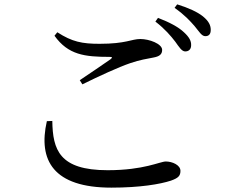

<svg xmlns="http://www.w3.org/2000/svg" viewBox="-20 -842 1040 881"><path d="M195 -286C154 -106 225 19 491 19C623 19 715 3 764 -13C798 -25 808 -35 808 -58C808 -85 770 -101 741 -101C714 -101 641 -61 474 -61C252 -61 222 -155 220 -287ZM358 -455C433 -492 524 -534 577 -552C623 -568 655 -572 684 -578C712 -583 724 -593 724 -613C724 -641 665 -663 624 -663C583 -663 559 -641 437 -641C357 -641 311 -650 243 -694L230 -678C293 -590 369 -581 482 -581C496 -581 497 -578 487 -570C452 -546 393 -505 346 -474ZM781 -806C829 -772 852 -746 873 -722C894 -697 905 -676 922 -676C939 -676 947 -686 947 -705C947 -726 938 -745 911 -767C886 -787 845 -806 793 -822ZM693 -743C737 -709 764 -677 784 -651C802 -626 814 -606 830 -606C846 -606 857 -616 857 -634C858 -654 848 -672 824 -694C799 -718 757 -740 705 -760Z"/></svg>

Font: Noto Serif SC Medium
Style: Regular
Weight: 500
Designer: Ryoko NISHIZUKA 西塚涼子 (kana & ideographs); Frank Grießhammer (Latin, Greek & Cyrillic); Wenlong ZHANG 张文龙 (bopomofo); San
Foundry: Adobe Systems Incorporated
Version: Version 1.001;PS 1.001;hotconv 16.6.54;makeotf.lib2.5.65590